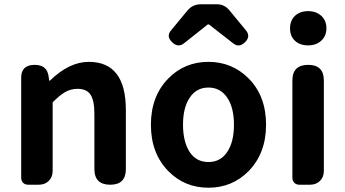

<svg xmlns="http://www.w3.org/2000/svg" viewBox="-20 -863 1611 897"><path d="M112 0Q97 0 88 -9Q79 -18 79 -33V-280V-500Q79 -560 142 -560Q200 -560 207 -506L210 -486H213Q303 -574 395 -574Q568 -574 568 -349V-73Q568 0 495 0Q421 0 421 -73V-331Q421 -395 402 -422Q384 -448 342 -448Q310 -448 283 -432Q259 -418 226 -385V-65Q226 -36 208 -18Q190 0 161 0H152Z M954 14Q843 14 767 -63Q685 -146 685 -280Q685 -414 767 -497Q843 -574 954 -574Q1064 -574 1141 -497Q1223 -415 1223 -280Q1223 -147 1141 -63Q1064 14 954 14ZM954 -106Q1010 -106 1041.5 -153Q1073 -200 1073 -280Q1073 -360 1042 -406Q1010 -454 954 -454Q897 -454 866 -406Q835 -360 835 -280.5Q835 -201 866 -153Q897 -106 954 -106ZM1070 -660 956 -749H951L840 -661Q812 -639 785 -665Q755 -693 779 -721L817 -767L856 -814Q880 -843 918 -843H954H994Q1027 -843 1050 -817L1130 -720Q1152 -692 1124 -665Q1097 -639 1070 -660Z M1379 0Q1364 0 1355 -9Q1346 -18 1346 -33V-487Q1346 -560 1420 -560Q1493 -560 1493 -487V-280V-65Q1493 -36 1475 -18Q1457 0 1428 0H1419ZM1420 -651Q1381 -651 1358 -672.5Q1335 -694 1335 -730.5Q1335 -767 1358 -789Q1381 -811 1420 -811Q1457 -811 1481 -789Q1505 -767 1505 -731Q1505 -695 1481 -673Q1457 -651 1420 -651Z"/></svg>

Font: GenSenRounded2 TW B
Style: Regular
Weight: 700
Version: Version 2.000;PS 2;hotconv 16.6.51;makeotf.lib2.5.65220 DEVE